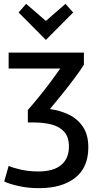

<svg xmlns="http://www.w3.org/2000/svg" viewBox="-20 -795 519 1000"><path d="M184 185Q126 185 77 174Q28 163 2 150L25 69Q50 80 91 89Q132 98 180 98Q259 98 299 64Q339 30 339 -31Q339 -82 314 -109Q289 -136 248.5 -146.5Q208 -157 161 -157H125V-222Q154 -255 186 -294.5Q218 -334 246.5 -372.5Q275 -411 294 -438H25V-521H417V-458Q399 -429 369.5 -389.5Q340 -350 306 -307.5Q272 -265 240 -227Q293 -220 338.5 -198Q384 -176 412 -134.5Q440 -93 440 -28Q440 78 371 131.5Q302 185 184 185ZM219 -587 77 -730 116 -775 219 -686 321 -775 361 -730Z"/></svg>

Font: Ubuntu Sans Medium
Style: Regular
Weight: 500
Designer: Dalton Maag Ltd
Foundry: Dalton Maag Ltd
Version: Version 1.006; ttfautohint (v1.8.4.7-5d5b)